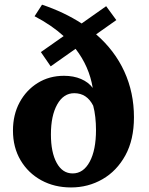

<svg xmlns="http://www.w3.org/2000/svg" viewBox="-20 -792 640 822"><path d="M284 10.5Q213 10.5 156.8 -20.2Q100.5 -51 68 -106Q35.5 -161 35.5 -233Q35.5 -301 64 -353.8Q92.5 -406.5 141.8 -437Q191 -467.5 254 -467.5Q295 -467.5 327 -453.8Q359 -440 377 -415.5Q362 -507.5 303.5 -583L197 -508L155 -569L252.5 -637.5Q200 -685 128 -722.5L160 -772Q255 -740 329.5 -691.5L434.5 -765.5L478 -706L391.5 -645Q471 -576 512.2 -486Q553.5 -396 553.5 -290Q553.5 -194 516.8 -127Q480 -60 418.8 -24.8Q357.5 10.5 284 10.5ZM291 -49.5Q337 -49.5 364 -99.5Q391 -149.5 391 -235.5Q391 -263.5 388 -290.5Q385 -317.5 379 -339.5Q352 -393 298 -393Q252 -393 225 -345Q198 -297 198 -216.5Q198 -139.5 222.8 -94.5Q247.5 -49.5 291 -49.5Z"/></svg>

Font: Libre Caslon Text
Style: Bold
Weight: 700
Designer: Pablo Impallari, Rodrigo Fuenzalida, Katja Schimmel
Foundry: Pablo Impallari, Rodrigo Fuenzalida
Version: Version 2.000